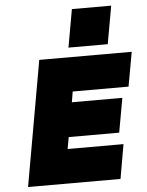

<svg xmlns="http://www.w3.org/2000/svg" viewBox="-60 -945 759 993"><g transform="rotate(-5 320.0 -448.5)"><path d="M351 -897H555L520 -700H316ZM640 -650 608 -472H318L309 -417H571L539 -239H277L266 -178H556L525 0H45L160 -650Z"/></g></svg>

Font: Overused Grotesk Black
Style: Italic
Weight: 900
Italic angle: -10°
Version: Version 0.003